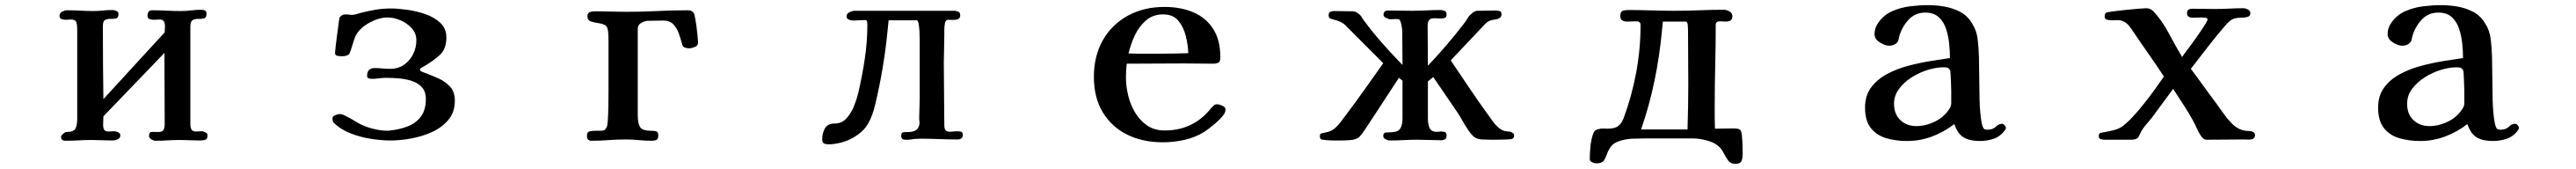

<svg xmlns="http://www.w3.org/2000/svg" viewBox="-20 -546 10040 658"><path d="M789 -19Q789 -4 779.5 -1.5Q770 1 758 1Q739 1 720 0Q701 -1 682 -1Q658 -1 634 0.5Q610 2 586 2Q579 2 570 -3.5Q561 -9 561 -16Q561 -33 573 -32.5Q585 -32 596 -32Q612 -32 617 -39.5Q622 -47 622 -62Q622 -132 621.5 -201Q621 -270 621 -340L383 -93Q383 -85 382.5 -76Q382 -67 382 -59Q382 -48 386 -41Q390 -34 403 -34Q409 -34 414.5 -34.5Q420 -35 426 -35Q432 -35 440.5 -31Q449 -27 449 -19Q449 -8 438.5 -3.5Q428 1 418 1Q398 1 377.5 0Q357 -1 337 -1Q312 -1 287 0.5Q262 2 236 2Q218 2 218 -13Q218 -18 226 -25Q234 -32 238 -32Q267 -32 274 -45Q281 -58 281 -84V-436Q281 -449 277.5 -459.5Q274 -470 257 -470Q252 -470 246.5 -469.5Q241 -469 236 -469Q229 -469 220.5 -471.5Q212 -474 212 -484Q212 -495 222 -500.5Q232 -506 242 -506Q268 -506 293.5 -504.5Q319 -503 344 -503Q362 -503 380.5 -505Q399 -507 418 -507Q425 -507 433.5 -503.5Q442 -500 442 -492Q442 -477 433 -474.5Q424 -472 411.5 -472.5Q399 -473 390 -468.5Q381 -464 381 -445Q381 -374 381.5 -302.5Q382 -231 383 -160L622 -420Q622 -426 622.5 -432Q623 -438 623 -444Q623 -455 619 -462.5Q615 -470 602 -470Q596 -470 590.5 -469.5Q585 -469 579 -469Q572 -469 563.5 -471.5Q555 -474 555 -484Q555 -494 559 -500Q563 -506 574 -506Q602 -506 629.5 -504.5Q657 -503 685 -503Q705 -503 725 -505.5Q745 -508 765 -508Q773 -508 779 -505Q785 -502 785 -492Q785 -477 775.5 -474.5Q766 -472 753.5 -472.5Q741 -473 731.5 -468Q722 -463 722 -443V-61Q722 -51 726 -42.5Q730 -34 743 -34Q749 -34 754.5 -34.5Q760 -35 766 -35Q772 -35 780.5 -31Q789 -27 789 -19Z M1753 -154Q1753 -109 1727.5 -79Q1702 -49 1663 -31.5Q1624 -14 1581 -6.5Q1538 1 1502 1Q1467 1 1425.5 -5.5Q1384 -12 1346 -27Q1308 -42 1282 -67Q1276 -73 1276 -85Q1276 -93 1286.5 -97.5Q1297 -102 1304 -102Q1315 -102 1332 -92Q1343 -87 1356 -79Q1369 -71 1378 -66Q1402 -53 1433 -45Q1464 -37 1491 -37Q1498 -37 1501 -38Q1539 -42 1570.5 -54.5Q1602 -67 1621 -92.5Q1640 -118 1640 -161Q1640 -190 1624 -207Q1608 -224 1583.5 -231.5Q1559 -239 1532.5 -241Q1506 -243 1485 -243Q1471 -243 1457 -241Q1443 -239 1429 -239Q1424 -239 1417.5 -241Q1411 -243 1411 -250Q1411 -281 1440 -281Q1456 -281 1471 -279.5Q1486 -278 1502 -278Q1532 -278 1555 -294Q1578 -310 1590.5 -335.5Q1603 -361 1603 -389Q1603 -416 1585 -436Q1567 -456 1541 -467Q1515 -478 1491 -478Q1458 -478 1421.5 -458.5Q1385 -439 1368 -410Q1364 -403 1358.5 -385.5Q1353 -368 1348 -352.5Q1343 -337 1340 -334Q1334 -330 1327 -328.5Q1320 -327 1313 -327Q1306 -327 1296 -328.5Q1286 -330 1286 -340Q1286 -345 1288.5 -366.5Q1291 -388 1294.5 -413.5Q1298 -439 1300.5 -458.5Q1303 -478 1304 -479Q1312 -487 1316.5 -488.5Q1321 -490 1331 -490Q1336 -490 1341 -489Q1346 -488 1351 -488Q1359 -488 1367.5 -490.5Q1376 -493 1383 -495Q1413 -503 1443 -508Q1473 -513 1504 -513Q1530 -513 1566.5 -508Q1603 -503 1638 -491Q1673 -479 1696.5 -457Q1720 -435 1720 -400Q1720 -355 1694 -331.5Q1668 -308 1633 -288Q1630 -286 1623.5 -282.5Q1617 -279 1617 -274Q1617 -270 1625.5 -266.5Q1634 -263 1637 -262Q1664 -252 1690.5 -240Q1717 -228 1735 -208Q1753 -188 1753 -154Z M2701 -380Q2701 -368 2688.5 -363Q2676 -358 2666 -358Q2660 -358 2653.5 -359.5Q2647 -361 2643 -365Q2641 -367 2640.5 -369.5Q2640 -372 2639 -374Q2634 -393 2626.5 -414.5Q2619 -436 2605 -451Q2591 -466 2566 -466Q2551 -466 2536 -465.5Q2521 -465 2506 -465Q2494 -465 2480 -457Q2466 -449 2466 -435V-98Q2466 -67 2474.5 -52Q2483 -37 2517 -37Q2528 -37 2537 -35Q2546 -33 2546 -19Q2546 -5 2539 -1.5Q2532 2 2520 2Q2495 2 2470 -0.5Q2445 -3 2420 -3Q2386 -3 2352.5 -0.5Q2319 2 2285 2Q2268 2 2268 -17Q2268 -34 2281 -35Q2291 -37 2301.5 -37Q2312 -37 2322 -37Q2332 -37 2336.5 -40Q2341 -43 2345 -51Q2348 -56 2349.5 -80.5Q2351 -105 2351.5 -136.5Q2352 -168 2352 -194Q2352 -220 2352 -229Q2352 -268 2352 -307Q2352 -346 2352 -385Q2352 -397 2351.5 -409Q2351 -421 2349 -432Q2346 -446 2334 -450.5Q2322 -455 2307 -457Q2292 -459 2281 -463.5Q2270 -468 2270 -483Q2270 -497 2280.5 -499.5Q2291 -502 2301 -502Q2331 -502 2361 -501Q2391 -500 2421 -500Q2481 -500 2541.5 -503Q2602 -506 2662 -506Q2678 -506 2685 -494Q2687 -490 2690 -474Q2693 -458 2695.5 -438.5Q2698 -419 2699.5 -402.5Q2701 -386 2701 -380Z M3733 -21Q3733 -3 3713 -3Q3676 -3 3640 -4.5Q3604 -6 3567 -6Q3556 -6 3545 -5Q3534 -4 3523 -2Q3519 -2 3515.5 -2Q3512 -2 3508 -2Q3493 -2 3493 -17Q3493 -31 3502.5 -31.5Q3512 -32 3522 -32Q3536 -32 3547.5 -37.5Q3559 -43 3563 -58Q3565 -64 3564 -71Q3563 -78 3563 -85Q3563 -104 3564 -123Q3565 -142 3565 -161Q3565 -216 3565 -270Q3565 -324 3565 -378Q3565 -382 3565 -396Q3565 -410 3564 -426.5Q3563 -443 3560.5 -455Q3558 -467 3553 -467H3444Q3443 -458 3442 -448.5Q3441 -439 3440 -429Q3433 -356 3421 -284Q3409 -212 3392 -141Q3382 -96 3363.5 -64Q3345 -32 3304 -9Q3285 2 3258.5 9Q3232 16 3210 16Q3199 16 3192 12.5Q3185 9 3185 -4Q3185 -27 3195.5 -46Q3206 -65 3233 -65Q3262 -65 3280.5 -86Q3299 -107 3310 -135.5Q3321 -164 3326 -186Q3341 -251 3351 -317Q3361 -383 3361 -450Q3361 -455 3360 -461.5Q3359 -468 3352 -468Q3341 -468 3329.5 -467Q3318 -466 3307 -466Q3298 -466 3289 -469.5Q3280 -473 3280 -483Q3280 -493 3291.5 -498.5Q3303 -504 3311 -504H3700Q3709 -504 3716 -500.5Q3723 -497 3723 -486Q3723 -475 3714 -471.5Q3705 -468 3694 -468.5Q3683 -469 3675 -469Q3666 -469 3663.5 -456Q3661 -443 3661 -428.5Q3661 -414 3661 -408Q3661 -380 3660 -353Q3659 -326 3659 -299Q3659 -239 3660 -178.5Q3661 -118 3661 -58Q3661 -45 3666 -39Q3671 -33 3684 -33Q3690 -33 3696.5 -34Q3703 -35 3709 -35Q3717 -35 3725 -33.5Q3733 -32 3733 -21Z M4612 -339Q4611 -370 4602.5 -405Q4594 -440 4573.5 -465Q4553 -490 4514 -490Q4474 -490 4446.5 -466Q4419 -442 4403 -407Q4387 -372 4379 -338Q4396 -337 4413 -337Q4430 -337 4446 -337H4502Q4530 -337 4557 -337.5Q4584 -338 4612 -339ZM4757 -120Q4757 -110 4751 -101Q4740 -85 4716 -64.5Q4692 -44 4675 -33Q4640 -11 4597.5 -1.5Q4555 8 4513 8Q4434 8 4373.5 -22Q4313 -52 4278.5 -109Q4244 -166 4244 -247Q4244 -328 4279 -389.5Q4314 -451 4376.5 -485Q4439 -519 4519 -519Q4583 -519 4632 -498Q4681 -477 4709 -433.5Q4737 -390 4737 -322Q4737 -307 4730 -302.5Q4723 -298 4709 -298Q4681 -298 4652.5 -298.5Q4624 -299 4595 -299Q4540 -299 4484 -298.5Q4428 -298 4372 -298Q4369 -271 4369 -245Q4369 -211 4377.5 -175Q4386 -139 4404.5 -108Q4423 -77 4451.5 -57.5Q4480 -38 4520 -38Q4632 -38 4701 -125Q4706 -130 4711 -135Q4716 -140 4724 -140Q4732 -140 4744.5 -134.5Q4757 -129 4757 -120Z M5882 -20Q5882 -15 5881.5 -12.5Q5881 -10 5876 -6Q5874 -4 5855 -3Q5836 -2 5816 -2Q5796 -2 5790 -2Q5776 -2 5757 -3Q5738 -4 5726 -13Q5716 -21 5704 -38.5Q5692 -56 5681 -75.5Q5670 -95 5662 -107L5567 -246L5546 -229V-83Q5546 -67 5551 -51.5Q5556 -36 5574 -33Q5579 -32 5585 -33Q5591 -34 5597 -34Q5605 -34 5612 -32Q5619 -30 5619 -19Q5619 -8 5613 -4Q5607 0 5597 0Q5574 0 5550.5 -1Q5527 -2 5504 -2Q5478 -2 5451 -0.5Q5424 1 5398 1Q5391 1 5381.5 -3.5Q5372 -8 5372 -17Q5372 -29 5382 -30Q5392 -31 5400 -31Q5429 -31 5438 -45Q5447 -59 5447 -85V-232L5433 -243L5340 -101Q5336 -95 5327 -81.5Q5318 -68 5308 -52.5Q5298 -37 5289 -25Q5280 -13 5275 -10Q5263 -2 5243 -0.5Q5223 1 5209 1Q5203 1 5184.5 1Q5166 1 5149 -0.5Q5132 -2 5129 -4Q5125 -8 5125 -13Q5125 -16 5125.5 -20Q5126 -24 5127 -25Q5130 -27 5150.5 -31Q5171 -35 5185 -48Q5197 -59 5206 -71Q5215 -83 5224 -95Q5262 -145 5298.5 -196.5Q5335 -248 5372 -300L5228 -444Q5218 -455 5205 -461Q5192 -467 5178 -470Q5177 -471 5170 -472.5Q5163 -474 5163 -475Q5159 -480 5159 -486Q5159 -497 5165.5 -500Q5172 -503 5181 -503Q5199 -503 5217 -502.5Q5235 -502 5253 -502Q5261 -502 5269.5 -497Q5278 -492 5282 -487Q5286 -483 5289 -477.5Q5292 -472 5296 -467Q5330 -421 5368.5 -377.5Q5407 -334 5447 -293Q5447 -326 5446.5 -358.5Q5446 -391 5446 -424Q5446 -432 5443 -448Q5440 -464 5435 -469Q5432 -472 5426 -472Q5419 -472 5413 -471.5Q5407 -471 5400 -471Q5394 -471 5383.5 -476Q5373 -481 5373 -488Q5373 -505 5391 -505Q5414 -505 5437.5 -504.5Q5461 -504 5485 -504Q5513 -504 5540 -505.5Q5567 -507 5594 -507Q5603 -507 5611 -504Q5619 -501 5619 -490Q5619 -480 5613.5 -477Q5608 -474 5599 -474Q5592 -474 5585.5 -474.5Q5579 -475 5571 -475Q5556 -475 5550.5 -467.5Q5545 -460 5545 -446Q5545 -407 5545.5 -368Q5546 -329 5546 -290Q5584 -330 5619.5 -371.5Q5655 -413 5688 -456Q5693 -463 5697.5 -469.5Q5702 -476 5706 -483Q5711 -489 5721 -496.5Q5731 -504 5739 -504Q5757 -504 5775 -504.5Q5793 -505 5810 -505Q5818 -505 5825.5 -503Q5833 -501 5833 -491Q5833 -480 5825 -475.5Q5817 -471 5807 -470Q5797 -469 5789 -466Q5781 -463 5774.5 -457.5Q5768 -452 5763 -446L5635 -311Q5671 -258 5706.5 -205Q5742 -152 5780 -100Q5789 -88 5798 -75Q5807 -62 5819 -51Q5833 -39 5843 -36.5Q5853 -34 5861 -34Q5869 -34 5877 -28Q5882 -26 5882 -20Z M6561 -220Q6561 -272 6560.5 -324.5Q6560 -377 6560 -429Q6560 -434 6559 -448Q6558 -462 6550 -462H6462Q6461 -452 6460 -442.5Q6459 -433 6458 -423Q6449 -326 6429 -230Q6409 -134 6377 -42H6500Q6514 -42 6529 -42Q6544 -42 6558 -42Q6561 -131 6561 -220ZM6773 53Q6773 69 6768.5 80.5Q6764 92 6744 92Q6726 92 6716.5 79Q6707 66 6698.5 49Q6690 32 6675 20Q6658 7 6630 0Q6602 -7 6581 -7H6390Q6367 -7 6343 -6Q6319 -5 6296 2Q6270 10 6259.5 24.5Q6249 39 6244 54Q6239 69 6231.5 79.5Q6224 90 6203 90Q6196 90 6186.5 86Q6177 82 6177 73Q6177 50 6179.5 25Q6182 0 6189 -22Q6192 -31 6196 -36Q6200 -41 6210 -43Q6219 -46 6228 -45.5Q6237 -45 6247 -45Q6272 -45 6286 -54Q6300 -63 6309 -86Q6341 -172 6358 -264Q6375 -356 6375 -448Q6375 -463 6359 -463Q6350 -463 6341 -462.5Q6332 -462 6323 -462Q6313 -462 6304.5 -466Q6296 -470 6296 -483Q6296 -500 6304.5 -503.5Q6313 -507 6327 -507Q6372 -507 6417 -505.5Q6462 -504 6507 -504Q6556 -504 6604 -506Q6652 -508 6701 -508Q6710 -508 6721.5 -501.5Q6733 -495 6733 -484Q6733 -471 6726 -466.5Q6719 -462 6707 -462Q6701 -462 6695 -462.5Q6689 -463 6683 -463Q6668 -463 6668 -449Q6668 -370 6666 -291Q6664 -212 6664 -132Q6664 -110 6664 -88.5Q6664 -67 6665 -45Q6683 -45 6700.5 -45.5Q6718 -46 6736 -46Q6742 -46 6748.5 -45.5Q6755 -45 6761 -42Q6768 -39 6770 -19Q6772 1 6772.5 22.5Q6773 44 6773 53Z M7586 -172Q7586 -177 7586 -192.5Q7586 -208 7585 -225.5Q7584 -243 7583.5 -257Q7583 -271 7581 -273Q7576 -281 7570.5 -282.5Q7565 -284 7556 -284Q7528 -284 7495 -274Q7462 -264 7432 -245Q7402 -226 7382.5 -200Q7363 -174 7363 -142Q7363 -102 7387.5 -78.5Q7412 -55 7451 -55Q7480 -55 7511 -67.5Q7542 -80 7562 -101Q7570 -109 7578 -121Q7586 -133 7586 -144ZM7799 -48Q7799 -43 7795 -39Q7778 -15 7752 -6Q7726 3 7697 3Q7658 3 7634.5 -11Q7611 -25 7598 -63Q7558 -32 7511 -14.5Q7464 3 7414 3Q7370 3 7332.5 -8Q7295 -19 7272.5 -47.5Q7250 -76 7250 -127Q7250 -173 7273 -204.5Q7296 -236 7333.5 -256.5Q7371 -277 7415.5 -289Q7460 -301 7503.5 -308Q7547 -315 7581 -320Q7581 -345 7578 -375Q7575 -405 7566 -433Q7557 -461 7537.5 -479Q7518 -497 7485 -497Q7445 -497 7419 -468.5Q7393 -440 7383 -403Q7382 -399 7381 -393.5Q7380 -388 7377 -383Q7371 -375 7362.5 -371.5Q7354 -368 7344 -368Q7328 -368 7307.5 -381Q7287 -394 7287 -413Q7287 -438 7302 -458Q7323 -488 7356 -502.5Q7389 -517 7426 -521.5Q7463 -526 7496 -526Q7527 -526 7559 -520.5Q7591 -515 7619.5 -500.5Q7648 -486 7666 -457Q7685 -428 7689 -393.5Q7693 -359 7694 -325Q7695 -290 7695 -255Q7695 -220 7696 -185Q7696 -175 7696.5 -154.5Q7697 -134 7699 -110.5Q7701 -87 7704.5 -68.5Q7708 -50 7714 -44Q7718 -41 7727 -41Q7748 -41 7759.5 -52.5Q7771 -64 7784 -64Q7789 -64 7794 -58.5Q7799 -53 7799 -48Z M8770 -20Q8770 -9 8762 -5.5Q8754 -2 8744 -2.5Q8734 -3 8727 -3Q8692 -3 8656.5 -2.5Q8621 -2 8586 -2Q8578 -2 8574.5 -3Q8571 -4 8565 -10Q8555 -21 8545 -43Q8535 -65 8527 -79Q8510 -110 8490 -140Q8470 -170 8451 -200Q8430 -172 8410 -144.5Q8390 -117 8369 -89Q8356 -73 8342.5 -57Q8329 -41 8321 -23Q8320 -20 8318 -16.5Q8316 -13 8314 -10Q8310 -6 8303 -4Q8296 -2 8290 -2H8186Q8178 -2 8169.5 -4Q8161 -6 8161 -17Q8161 -23 8166 -28Q8168 -29 8183.5 -31.5Q8199 -34 8218.5 -39Q8238 -44 8250 -52Q8268 -64 8291 -88.5Q8314 -113 8337.5 -142.5Q8361 -172 8381.5 -200.5Q8402 -229 8415 -248Q8387 -291 8357 -333.5Q8327 -376 8298 -419Q8291 -430 8281 -443Q8271 -456 8260 -461Q8248 -468 8236.5 -467.5Q8225 -467 8212 -467Q8205 -467 8194.5 -469Q8184 -471 8184 -482Q8184 -490 8188 -495Q8190 -498 8211.5 -501Q8233 -504 8262 -507Q8291 -510 8315 -512Q8339 -514 8346 -514Q8362 -514 8374 -502Q8407 -467 8434 -416.5Q8461 -366 8486 -324Q8491 -332 8507 -353Q8523 -374 8541 -399.5Q8559 -425 8572 -445Q8585 -465 8585 -470Q8585 -476 8575 -477Q8565 -478 8560 -478Q8552 -478 8543.5 -477.5Q8535 -477 8527 -477Q8518 -477 8511.5 -481Q8505 -485 8505 -495Q8505 -505 8511 -508.5Q8517 -512 8525 -512Q8548 -512 8571 -511.5Q8594 -511 8616 -511Q8643 -511 8670.5 -512.5Q8698 -514 8725 -514Q8733 -514 8742.5 -509Q8752 -504 8752 -495Q8752 -483 8740.5 -480Q8729 -477 8715.5 -477Q8702 -477 8694 -475Q8681 -472 8671 -463.5Q8661 -455 8653 -445Q8618 -405 8585.5 -362.5Q8553 -320 8520 -278Q8545 -245 8569 -211.5Q8593 -178 8618 -145Q8632 -126 8646 -106Q8660 -86 8676 -69Q8691 -53 8708 -44.5Q8725 -36 8747 -36Q8755 -36 8762.5 -32.5Q8770 -29 8770 -20Z M9586 -172Q9586 -177 9586 -192.5Q9586 -208 9585 -225.5Q9584 -243 9583.5 -257Q9583 -271 9581 -273Q9576 -281 9570.5 -282.5Q9565 -284 9556 -284Q9528 -284 9495 -274Q9462 -264 9432 -245Q9402 -226 9382.5 -200Q9363 -174 9363 -142Q9363 -102 9387.5 -78.5Q9412 -55 9451 -55Q9480 -55 9511 -67.5Q9542 -80 9562 -101Q9570 -109 9578 -121Q9586 -133 9586 -144ZM9799 -48Q9799 -43 9795 -39Q9778 -15 9752 -6Q9726 3 9697 3Q9658 3 9634.5 -11Q9611 -25 9598 -63Q9558 -32 9511 -14.5Q9464 3 9414 3Q9370 3 9332.5 -8Q9295 -19 9272.5 -47.5Q9250 -76 9250 -127Q9250 -173 9273 -204.5Q9296 -236 9333.5 -256.5Q9371 -277 9415.5 -289Q9460 -301 9503.5 -308Q9547 -315 9581 -320Q9581 -345 9578 -375Q9575 -405 9566 -433Q9557 -461 9537.5 -479Q9518 -497 9485 -497Q9445 -497 9419 -468.5Q9393 -440 9383 -403Q9382 -399 9381 -393.5Q9380 -388 9377 -383Q9371 -375 9362.5 -371.5Q9354 -368 9344 -368Q9328 -368 9307.5 -381Q9287 -394 9287 -413Q9287 -438 9302 -458Q9323 -488 9356 -502.5Q9389 -517 9426 -521.5Q9463 -526 9496 -526Q9527 -526 9559 -520.5Q9591 -515 9619.5 -500.5Q9648 -486 9666 -457Q9685 -428 9689 -393.5Q9693 -359 9694 -325Q9695 -290 9695 -255Q9695 -220 9696 -185Q9696 -175 9696.5 -154.5Q9697 -134 9699 -110.5Q9701 -87 9704.5 -68.5Q9708 -50 9714 -44Q9718 -41 9727 -41Q9748 -41 9759.5 -52.5Q9771 -64 9784 -64Q9789 -64 9794 -58.5Q9799 -53 9799 -48Z"/></svg>

Font: Kaisei Opti
Style: Bold
Weight: 700
Designer: Font-Kai, 金井和夫
Foundry: KAZUO KANAI
Version: Version 5.003